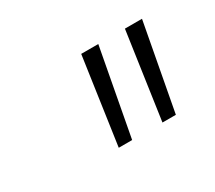

<svg xmlns="http://www.w3.org/2000/svg" viewBox="-60 -834 495 442"><g transform="rotate(-30 188.0 -613.0)"><path d="M150.4 -497.1 183.6 -727.5H229L186 -497.1ZM266.6 -497.1 299.8 -727.5H345.2L302.2 -497.1Z"/></g></svg>

Font: Inter 24pt ExtraLight
Style: Italic
Weight: 250
Italic angle: -9.3988°
Version: Version 4.001;git-66647c0bb